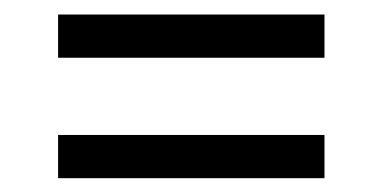

<svg xmlns="http://www.w3.org/2000/svg" viewBox="-20 -354 540 271"><path d="M62 -333.5H438V-272.5H62ZM62 -163.5H438V-102.5H62Z"/></svg>

Font: Newsreader Text
Style: Bold
Weight: 700
Designer: Hugues Gentile
Foundry: Production Type
Version: Version 1.001